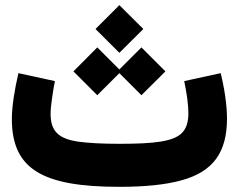

<svg xmlns="http://www.w3.org/2000/svg" viewBox="-20 -723 924 743"><path d="M692.9 -409.2C697.3 -388.2 701.2 -365.7 704.6 -342.3C707.5 -318.8 709 -299.3 709 -284.2C709 -250.5 700.7 -225.6 684.6 -209C651.9 -175.3 577.6 -166.5 442.4 -166.5C375 -166.5 321.8 -169.4 283.2 -174.8C205.6 -186 175.8 -216.3 175.8 -282.7C175.8 -297.9 177.7 -317.4 181.2 -341.3C184.6 -365.2 188 -387.7 192.4 -409.2L51.3 -439.9C37.1 -378.9 25.9 -313 25.9 -262.7C25.9 -68.4 144 0 442.4 0C541.5 0 622.1 -8.3 683.1 -25.4C805.2 -59.1 858.4 -133.8 858.4 -264.2C858.4 -314.5 849.1 -379.4 834 -439.9ZM441.9 -518.6 534.7 -610.8 441.9 -703.1 349.6 -610.8ZM356.4 -354.5 441.9 -439.9 527.3 -354.5 620.1 -446.8 527.3 -539.6 441.9 -454.1 356.4 -539.6 264.2 -446.8Z"/></svg>

Font: Estedad ExtraBold
Style: Regular
Weight: 800
Designer: Amin Abedi
Version: Version 7.3